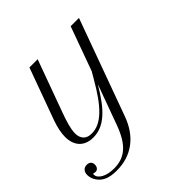

<svg xmlns="http://www.w3.org/2000/svg" viewBox="-324 -757 1191 1191"><g transform="rotate(-45 271.5 -161.0)"><path d="M105 -578.6H177.2L52.7 -236.8Q45.9 -217.8 39.1 -198Q32.2 -178.2 27.1 -158.9Q22 -139.6 18.8 -121.8Q15.6 -104 15.6 -88.9Q15.6 -55.2 33.7 -35.2Q51.8 -15.1 88.9 -15.1Q121.6 -15.1 151.9 -29.5Q182.1 -43.9 211.9 -72.5Q241.7 -101.1 272.2 -144Q302.7 -187 335.9 -244.6L361.8 -289.1L466.8 -578.6H539.6L309.1 54.7Q273.4 153.3 203.4 205.3Q133.3 257.3 35.6 257.3Q-11.7 257.3 -43.2 244.6Q-74.7 231.9 -93.8 204.6Q-103.5 191.4 -108.4 176.5Q-113.3 161.6 -113.3 147Q-113.3 125 -101.8 112.3Q-90.3 99.6 -70.3 99.6Q-53.2 99.6 -43.5 108.9Q-33.7 118.2 -33.7 134.8Q-33.7 150.4 -42 160.2Q-50.3 169.9 -63 169.9Q-68.4 169.9 -71.5 168.5Q-74.7 167 -78.6 167Q-81.5 167 -82.3 168.2Q-83 169.4 -83 173.3Q-83 187 -74.2 198.5Q-65.4 210 -49.8 218.5Q-34.2 227.1 -12.9 231.7Q8.3 236.3 33.7 236.3Q69.3 236.3 99.1 226.1Q128.9 215.8 153.6 194.1Q178.2 172.4 198.2 138.7Q218.3 105 235.4 58.6L331.1 -204.1Q298.8 -149.4 268.6 -109.1Q238.3 -68.8 207.8 -42.5Q177.2 -16.1 145.5 -3.4Q113.8 9.3 78.1 9.3Q48.3 9.3 25.6 0.2Q2.9 -8.8 -12.5 -25.4Q-27.8 -42 -35.6 -65.4Q-43.5 -88.9 -43.5 -117.7Q-43.5 -143.1 -37.4 -173.3Q-31.2 -203.6 -19.5 -236.8Z"/></g></svg>

Font: Petit Formal Script
Style: Regular
Weight: 400
Version: Version 1.001; ttfautohint (v0.8) -G 200 -r 50